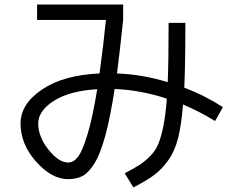

<svg xmlns="http://www.w3.org/2000/svg" viewBox="-20 -760 1040 839"><path d="M277.8 22.9Q206.1 22.9 137.9 -53.5Q69.8 -129.9 69.8 -220.2Q69.8 -305.2 163.3 -368.7Q256.8 -432.1 415 -439Q433.1 -572.8 442.9 -672.9H142.1V-740.2H518.1V-672.9Q504.9 -545.9 491.2 -439Q602.1 -435.1 712.9 -400.9Q716.8 -493.7 716.8 -660.2H790Q790 -473.1 785.2 -377Q871.1 -344.7 954.1 -292L919.9 -231Q854 -272 779.8 -303.2Q772.9 -215.3 758.5 -157.7Q744.1 -100.1 715.6 -60.1Q687 -20 654.1 4.4Q621.1 28.8 563 59.1L524.9 -2.9Q565.9 -23.9 589.8 -39.6Q613.8 -55.2 637.5 -79.1Q661.1 -103 673.6 -135.5Q686 -168 695.1 -215.1Q704.1 -262.2 709 -329.1Q590.8 -367.2 481 -371.1Q461.9 -247.1 440.4 -168Q418.9 -88.9 393.6 -47.4Q368.2 -5.9 341.6 8.5Q314.9 22.9 277.8 22.9ZM404.8 -370.1Q284.7 -363.3 215.8 -319.6Q147 -275.9 147 -220.2Q147 -162.1 191.9 -106Q236.8 -49.8 277.8 -49.8Q301.8 -49.8 321.3 -75.4Q340.8 -101.1 362.8 -174.1Q384.8 -247.1 404.8 -370.1Z"/></svg>

Font: WebKoruri
Style: Regular
Weight: 400
Foundry: lindwurm / mohemohe
Version: Version 1.00